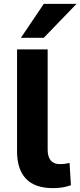

<svg xmlns="http://www.w3.org/2000/svg" viewBox="-20 -960 415 991"><path d="M253 11Q160 11 114 -37.5Q68 -86 68 -179V-705H226V-188Q226 -164 233 -147Q240 -130 254 -121.5Q268 -113 289 -113Q303 -113 315 -114.5Q327 -116 339 -119L346 -4Q323 4 301.5 7.5Q280 11 253 11ZM88 -765 206 -940H375L206 -765Z"/></svg>

Font: Nunito Sans 9pt ExtraBold
Style: Regular
Weight: 800
Version: Version 3.101;gftools[0.9.27]